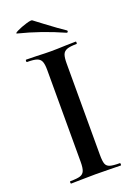

<svg xmlns="http://www.w3.org/2000/svg" viewBox="-151 -851 639 910"><g transform="rotate(-20 169.0 -395.5)"><path d="M294 -12Q296 -12 296 -6Q296 0 294 0Q261 0 242 -1L168 -2L96 -1Q77 0 44 0Q41 0 41 -6Q41 -12 44 -12Q78 -12 93.5 -17Q109 -22 115 -36.5Q121 -51 121 -81V-544Q121 -574 115 -588Q109 -602 93.5 -607.5Q78 -613 44 -613Q41 -613 41 -619Q41 -625 44 -625L96 -624Q140 -622 168 -622Q198 -622 244 -624L294 -625Q296 -625 296 -619Q296 -613 294 -613Q261 -613 245 -607Q229 -601 223.5 -586.5Q218 -572 218 -542V-81Q218 -50 223 -36Q228 -22 243.5 -17Q259 -12 294 -12ZM46 -756Q36 -758 56.5 -768Q77 -778 103.5 -786Q130 -794 135 -790Q165 -768 180 -756Q241 -710 273 -689Q275 -688 275 -685Q275 -682 273 -680Q271 -678 268 -679Q158 -728 46 -756Z"/></g></svg>

Font: Cormorant Garamond SemiBold
Style: Regular
Weight: 600
Designer: Christian Thalmann (Catharsis Fonts)
Version: Version 3.000